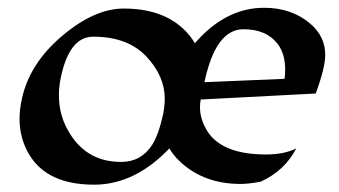

<svg xmlns="http://www.w3.org/2000/svg" viewBox="-20 -476 887 503"><path d="M610.4 5.9Q516.1 5.9 454.1 -50.3Q406.2 -93.3 406.2 -154.3Q406.2 -171.9 410.2 -190.9Q435.1 -308.6 508.5 -382.1Q582 -455.6 671.9 -455.6Q745.1 -455.6 793.9 -413.1Q832 -379.9 832 -332.5Q832 -298.3 807.1 -231L505.9 -215.3Q503.9 -205.1 503.9 -194.8Q503.9 -162.6 524.4 -130.4Q564 -71.3 676.8 -71.3Q725.1 -71.3 756.3 -87.4Q725.1 -27.8 662.6 0Q630.9 5.9 610.4 5.9ZM515.6 -260.7 725.6 -269.5Q727.1 -282.2 727.1 -293.5Q727.1 -335 707.5 -360.8Q678.2 -399.4 617.7 -399.4Q544.9 -399.4 515.6 -260.7ZM226.6 7.8Q105 7.8 57.6 -69.3Q31.2 -112.3 31.2 -164.6Q31.2 -189 37.1 -215.8Q56.6 -308.6 141.8 -381.1Q227.1 -453.6 304.2 -453.6Q400.4 -453.6 456.5 -403.8Q510.3 -356 510.3 -286.1Q510.3 -265.1 505.4 -242.2Q483.4 -139.6 401.9 -65.9Q320.3 7.8 226.6 7.8ZM297.4 -51.8Q349.6 -51.8 378.4 -96.2Q395.5 -122.6 407.2 -176.3Q411.6 -197.8 411.6 -217.3Q411.6 -277.3 362.8 -328.6Q314 -379.9 224.1 -379.9Q162.1 -379.9 139.6 -274.4Q134.3 -249.5 134.3 -226.1Q134.3 -170.4 164.6 -123.5Q210.4 -51.8 297.4 -51.8Z"/></svg>

Font: Balgruf
Style: Italic
Weight: 500
Italic angle: -12°
Designer: Paul James Miller
Foundry: High-Logic / Made with FontCreator
Version: Version 1.201;March 28, 2021;FontCreator 13.0.0.2683 64-bit